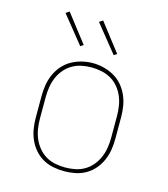

<svg xmlns="http://www.w3.org/2000/svg" viewBox="-113 -845 826 942"><g transform="rotate(15 300.0 -374.0)"><path d="M300 8Q272 8 244 2.5Q216 -3 191.5 -17Q167 -31 148.5 -52.5Q130 -74 118.5 -100Q107 -126 102.5 -154Q98 -182 98 -210V-320Q98 -348 102.5 -376Q107 -404 118.5 -430Q130 -456 148.5 -477.5Q167 -499 191.5 -513Q216 -527 244 -534Q272 -541 300 -541Q328 -541 356 -534Q384 -527 408.5 -513Q433 -499 451.5 -477.5Q470 -456 481.5 -430Q493 -404 497.5 -376Q502 -348 502 -320V-210Q502 -182 497.5 -154Q493 -126 481.5 -100Q470 -74 451.5 -52.5Q433 -31 408.5 -17Q384 -3 356 2.5Q328 8 300 8ZM300 -11Q325 -11 350.5 -16Q376 -21 398 -34Q420 -47 436.5 -67Q453 -87 463 -110.5Q473 -134 477 -159.5Q481 -185 481 -210V-320Q481 -346 477 -371.5Q473 -397 463 -420.5Q453 -444 436 -464Q419 -484 396.5 -496.5Q374 -509 348.5 -514Q323 -519 298 -519Q272 -519 247 -513.5Q222 -508 200.5 -495Q179 -482 162.5 -462Q146 -442 136.5 -419Q127 -396 123 -370.5Q119 -345 119 -320V-210Q119 -185 123 -159.5Q127 -134 137 -110.5Q147 -87 163.5 -67Q180 -47 202 -34Q224 -21 249.5 -16Q275 -11 300 -11ZM388 -605 276 -744 294 -756 403 -615ZM218 -605 202 -625 106 -744 124 -756 233 -615Z"/></g></svg>

Font: Iosevka Slab Thin Extended
Style: Regular
Weight: 100
Width: 7
Monospace: yes
Designer: Belleve Invis
Foundry: Belleve Invis
Version: Version 11.1.1; ttfautohint (v1.8.3)